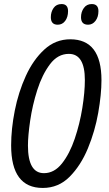

<svg xmlns="http://www.w3.org/2000/svg" viewBox="-20 -918 536 948"><path d="M191 10Q269 10 324 -45.5Q379 -101 414 -185.5Q449 -270 465 -361Q481 -452 481 -522Q481 -724 327 -724Q254 -724 199 -673.5Q144 -623 107.5 -543Q71 -463 53 -372Q35 -281 35 -200Q35 10 191 10ZM197 -63Q118 -63 118 -199Q118 -247 129 -322.5Q140 -398 164 -473.5Q188 -549 226.5 -600.5Q265 -652 320 -652Q399 -652 399 -523Q399 -463 386.5 -385Q374 -307 349 -233Q324 -159 286 -111Q248 -63 197 -63ZM415 -796Q437 -796 451.5 -815Q466 -834 466 -863Q466 -898 433 -898Q408 -898 394 -878.5Q380 -859 380 -833Q380 -796 415 -796ZM265 -796Q288 -796 302 -815Q316 -834 316 -863Q316 -898 284 -898Q258 -898 244.5 -878.5Q231 -859 231 -833Q231 -796 265 -796Z"/></svg>

Font: Noto Sans UI Condensed
Style: Italic
Weight: 400
Width: 3
Italic angle: -12°
Designer: Monotype Design Team
Foundry: Monotype Imaging Inc.
Version: Version 1.901